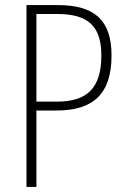

<svg xmlns="http://www.w3.org/2000/svg" viewBox="-20 -734 497 754"><path d="M207 -714H84V0H123V-300H202C346 -300 418 -365 418 -516C418 -658 348 -714 207 -714ZM205 -679C323 -679 378 -634 378 -516C378 -384 318 -335 204 -335H123V-679Z"/></svg>

Font: Noto Sans Arabic UI Cn XLt
Style: Regular
Weight: 200
Width: 3
Designer: Monotype Design Team, Nadine Chahine and Nizar Qandah
Foundry: Monotype Imaging Inc.
Version: Version 2.010